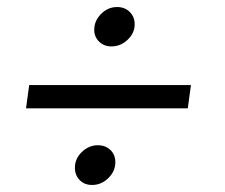

<svg xmlns="http://www.w3.org/2000/svg" viewBox="-20 -599 640 546"><path d="M248 -514Q248 -540 267.5 -559.5Q287 -579 313 -579Q335 -579 349 -565Q363 -551 363 -530Q363 -505 343 -486Q323 -467 297 -467Q276 -467 262 -480.5Q248 -494 248 -514ZM63 -357H523L514 -291H54ZM193 -122Q193 -148 213 -167Q233 -186 258 -186Q280 -186 294 -172.5Q308 -159 308 -138Q308 -112 288 -92.5Q268 -73 242 -73Q220 -73 206.5 -87Q193 -101 193 -122Z"/></svg>

Font: Krub Medium
Style: Italic
Weight: 500
Italic angle: -8°
Designer: Ekaluck Peanpanawate
Foundry: Cadson Demak Co.,Ltd.
Version: Version 1.000; ttfautohint (v1.6)